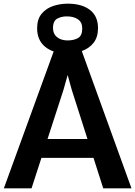

<svg xmlns="http://www.w3.org/2000/svg" viewBox="-20 -1027 738 1047"><path d="M152 0H1L274 -750H425.5L697 0H543L371.5 -536.5L349 -618L326 -536.5ZM149.5 -166 169.5 -269H510.5L531.5 -166ZM346 -735.5Q270 -735.5 225.8 -772.2Q181.5 -809 182.5 -875Q183 -924 207.8 -953Q232.5 -982 270.5 -994.5Q308.5 -1007 349.5 -1007Q425.5 -1007 470 -973.2Q514.5 -939.5 514.5 -873Q514 -823.5 490.2 -793.5Q466.5 -763.5 428.5 -749.5Q390.5 -735.5 346 -735.5ZM347 -806.5Q383.5 -806.5 406 -819.8Q428.5 -833 428.5 -872Q428.5 -905.5 405.2 -921.5Q382 -937.5 347 -937.5Q317.5 -938.5 293.2 -926Q269 -913.5 269 -874Q269 -842.5 290.5 -824.8Q312 -807 347 -806.5Z"/></svg>

Font: Merriweather Sans SemiBold
Style: Regular
Weight: 600
Designer: Eben Sorkin
Foundry: Eben Sorkin
Version: Version 2.001